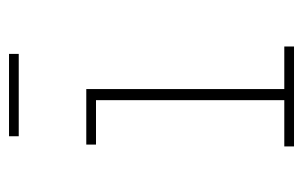

<svg xmlns="http://www.w3.org/2000/svg" viewBox="-140 -516 656 415"><g transform="rotate(-90 187.5 -308.0)"><path d="M79 0V-21H179V-428H83V-449H203V-21H295V0ZM101 -595V-616H279V-595Z"/></g></svg>

Font: Inconsolata Condensed ExtraLight
Style: Regular
Weight: 200
Width: 3
Monospace: yes
Designer: Raph Levien, Cyreal, Brenton Simpson
Foundry: Raph Levien, Cyreal, Google
Version: Version 3.100; ttfautohint (v1.8.4.7-5d5b)